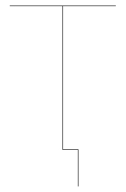

<svg xmlns="http://www.w3.org/2000/svg" viewBox="-20 -537 450 688"><path d="M206 -515V-2H261V131H259V0H204V-515H15V-517H395V-515Z"/></svg>

Font: FiraGO Two
Style: Regular
Weight: 100
Designer: bBox Type
Foundry: bBox Type GmbH
Version: Version 1.001